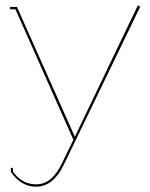

<svg xmlns="http://www.w3.org/2000/svg" viewBox="-20 -490 566 724"><path d="M18.1 -455.1V-463.9H43.9L262.2 25.9L500 -470.2L508.8 -464.8L221.2 129.9Q181.2 213.9 116.2 213.9Q59.1 213.9 21 158.2V143.1H28.8V157.2Q62.5 205.1 116.2 205.1Q175.8 205.1 212.9 127L256.8 37.1L38.1 -455.1Z"/></svg>

Font: Rawengulk
Style: Ultralight
Weight: 200
Version: Version 0.92